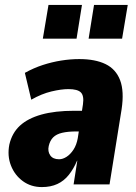

<svg xmlns="http://www.w3.org/2000/svg" viewBox="-20 -749 551 780"><path d="M150 11Q106 11 73 -13Q40 -37 24.5 -76.5Q9 -116 18 -162Q29 -209 61 -238.5Q93 -268 148 -283.5Q203 -299 282 -299H332L319 -215H290Q256 -215 232.5 -209.5Q209 -204 196 -191Q183 -178 178 -156Q173 -134 184 -118Q195 -102 220 -102Q235 -102 250.5 -112Q266 -122 278.5 -141Q291 -160 296 -188L317 -325Q322 -360 308.5 -373.5Q295 -387 258 -387Q229 -387 189 -377.5Q149 -368 107 -344L81 -453Q117 -473 154 -485Q191 -497 228.5 -503Q266 -509 302 -509Q367 -509 409 -488.5Q451 -468 468 -423Q485 -378 474 -305L425 0H279L294 -96H293Q279 -63 259.5 -38.5Q240 -14 213 -1.5Q186 11 150 11ZM340 -592 362 -729H499L476 -592ZM154 -592 177 -729H313L291 -592Z"/></svg>

Font: Nunito Sans 10pt Condensed Black
Style: Italic
Weight: 900
Width: 3
Italic angle: -9°
Designer: Vernon Adams
Foundry: Vernon Adams
Version: Version 3.101;gftools[0.9.27]